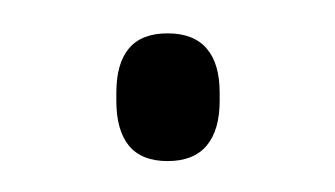

<svg xmlns="http://www.w3.org/2000/svg" viewBox="-20 -92 206 118"><path d="M83 7Q67 7 59.2 -2.5Q51.5 -12 51.5 -30V-35Q51.5 -53 59.2 -62.2Q67 -71.5 83 -71.5Q99 -71.5 107 -62.2Q115 -53 115 -35V-30Q115 -12 107 -2.5Q99 7 83 7Z"/></svg>

Font: Anek Odia ExtraLight
Style: Regular
Weight: 250
Designer: Yesha Goshar & Mahesh Sahu (Odia), Yesha Goshar (Latin)
Foundry: Ek Type
Version: Version 1.003